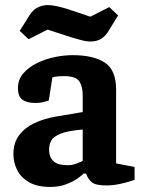

<svg xmlns="http://www.w3.org/2000/svg" viewBox="-20 -727 560 759"><path d="M179 12Q127 12 95 -6.5Q63 -25 48 -54.5Q33 -84 33 -118Q33 -163 56 -193Q79 -223 116.5 -240.5Q154 -258 200 -266L307 -284V-350Q307 -385 293.5 -405.5Q280 -426 233 -426Q207 -426 197 -423.5Q187 -421 187 -421L173 -330Q173 -330 157 -325Q141 -320 120 -320Q87 -320 69 -332.5Q51 -345 51 -379Q51 -413 72.5 -437.5Q94 -462 127 -478Q160 -494 197 -501.5Q234 -509 266 -509Q350 -509 394.5 -479.5Q439 -450 439 -373V-81L512 -67V-16Q512 -16 495 -10.5Q478 -5 452.5 0.5Q427 6 400 6Q358 6 343 -6.5Q328 -19 320 -41H311Q304 -34 286.5 -21.5Q269 -9 241.5 1.5Q214 12 179 12ZM248 -74Q266 -74 281.5 -80Q297 -86 307 -91V-215Q248 -210 219.5 -198.5Q191 -187 182.5 -171Q174 -155 174 -135Q174 -107 190.5 -90.5Q207 -74 248 -74ZM339 -563Q321 -563 300.5 -568.5Q280 -574 260 -580L168 -610L93 -572L58 -605L97 -667Q110 -688 129 -697.5Q148 -707 170 -707Q185 -707 207 -702Q229 -697 248 -691L337 -661L412 -699L447 -666L408 -603Q384 -563 339 -563Z"/></svg>

Font: Faustina VF Beta
Style: Regular
Weight: 400
Designer: Alfonso Garcia
Foundry: Omnibus-Type
Version: Version 1.006